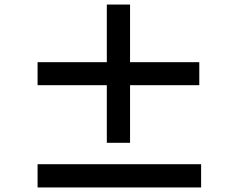

<svg xmlns="http://www.w3.org/2000/svg" viewBox="-20 -832 1040 843"><path d="M855 -559H551V-812H449V-559H145V-458H449V-205H551V-458H855ZM145 -111V-9H863V-111Z"/></svg>

Font: Source Han Sans SC Bold
Style: Regular
Weight: 700
Designer: Ryoko NISHIZUKA (kana & ideographs); Paul D. Hunt (Latin, Greek & Cyrillic); Wenlong ZHANG (bopomofo); Sandoll Communica
Foundry: Adobe Systems Incorporated
Version: Version 1.001;PS 1.001;hotconv 1.0.78;makeotf.lib2.5.61930